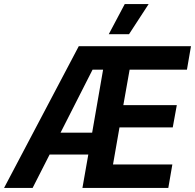

<svg xmlns="http://www.w3.org/2000/svg" viewBox="-68 -928 963 948"><path d="M-48 0H93L177 -165H368L339 0H763L783 -116H490L522 -299H785L805 -409H541L572 -584H855L875 -700H321ZM666 -908H548L469 -759H569ZM231 -273 389 -584H441L387 -273Z"/></svg>

Font: Fixel Display SemiBold
Style: Italic
Weight: 600
Italic angle: -10°
Designer: AlfaBravo + MacPaw
Foundry: Kyrylo Tkachov, Marchela Mozhyna, Serhii Makarenko, Maria Weinstein, Zakhar Kryvoshyya
Version: Version 1.210;Glyphs 3.2 (3217)